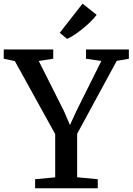

<svg xmlns="http://www.w3.org/2000/svg" viewBox="-34 -1008 710 1028"><path d="M261.5 -58.5V-290L45.5 -681L-14 -693.5V-743H251V-693.5L173.5 -681.5L308.5 -413L340.5 -338.5L374.5 -412.5L508.5 -681.5L426.5 -693.5V-743H656V-693.5L591 -682L379 -291.5V-59L489.5 -48.5V0H154V-48.5ZM324.5 -800 286 -832.5 408 -988.5 483.5 -928.5Q470 -910.5 450.5 -891.5Q431 -872.5 409 -854.5Q387 -836.5 365.5 -822.2Q344 -808 325.5 -800Z"/></svg>

Font: Merriweather 28pt Medium
Style: Regular
Weight: 500
Version: Version 2.100